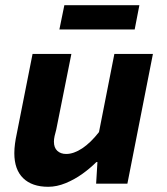

<svg xmlns="http://www.w3.org/2000/svg" viewBox="-20 -705 640 737"><path d="M165 12Q103 12 69 -21Q35 -54 35 -117Q35 -134 37.5 -153Q40 -172 44 -190L105 -498H254L196 -208Q192 -194 189.5 -182.5Q187 -171 187 -161Q187 -138 200 -126Q213 -114 234 -114Q263 -114 295.5 -135.5Q328 -157 360 -198L419 -498H567L469 0H349L354 -83H350Q326 -59 296 -37.5Q266 -16 232 -2Q198 12 165 12ZM208 -592 227 -685H515L497 -592Z"/></svg>

Font: Source Code Pro ExtraBold
Style: Italic
Weight: 800
Italic angle: -11°
Monospace: yes
Designer: Paul D. Hunt, Teo Tuominen
Foundry: Adobe Systems Incorporated
Version: Version 1.016;hotconv 1.0.116;makeotfexe 2.5.65601